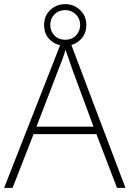

<svg xmlns="http://www.w3.org/2000/svg" viewBox="-20 -912 630 932"><path d="M548 0 448 -261H143L41 0H0L281 -716H318L589 0ZM330 -578Q325 -595 316 -619.5Q307 -644 298 -670Q291 -646 282 -621.5Q273 -597 265 -578L157 -297H434ZM297 -690Q254 -690 224 -717.5Q194 -745 194 -791Q194 -835 224 -863.5Q254 -892 297 -892Q339 -892 369 -863Q399 -834 399 -791Q399 -746 369 -718Q339 -690 297 -690ZM297 -719Q329 -719 349 -740Q369 -761 369 -791Q369 -822 347.5 -842.5Q326 -863 297 -863Q265 -863 244.5 -842.5Q224 -822 224 -791Q224 -761 244 -740Q264 -719 297 -719Z"/></svg>

Font: Noto Sans Arabic UI XLt
Style: Regular
Weight: 200
Designer: Monotype Design Team, Nadine Chahine and Nizar Qandah
Foundry: Monotype Imaging Inc.
Version: Version 2.010; ttfautohint (v1.8.4.7-5d5b)